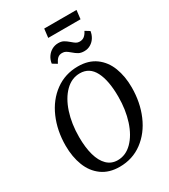

<svg xmlns="http://www.w3.org/2000/svg" viewBox="-261 -1226 1197 1357"><g transform="rotate(-30 338.0 -547.0)"><path d="M45.5 -310.5Q45.5 -432.5 89.5 -533.8Q133.5 -635 214.2 -694Q295 -753 400 -753Q486 -753 543.8 -710.8Q601.5 -668.5 629 -596.5Q656.5 -524.5 656.5 -435Q656.5 -312.5 613 -211Q569.5 -109.5 489.2 -49.8Q409 10 303 10Q218 10 160 -32Q102 -74 73.8 -146.5Q45.5 -219 45.5 -310.5ZM541.5 -425Q541.5 -557 503.5 -630.5Q465.5 -704 387.5 -704Q320.5 -704 268.5 -652.5Q216.5 -601 187.5 -512.5Q158.5 -424 158.5 -316Q158.5 -230.5 176 -168Q193.5 -105.5 228.5 -71.5Q263.5 -37.5 314.5 -37.5Q380.5 -37.5 432.2 -89.2Q484 -141 512.8 -229.5Q541.5 -318 541.5 -425ZM250.5 -862Q254.5 -891.5 270.2 -915Q286 -938.5 310 -951.8Q334 -965 362 -965Q387.5 -965 404.8 -955.5Q422 -946 444 -927Q460.5 -912.5 472.5 -905.2Q484.5 -898 500 -898Q524 -898 539.8 -911.2Q555.5 -924.5 566.5 -947.5L603 -925Q599.5 -898.5 585.5 -875.2Q571.5 -852 548 -837.5Q524.5 -823 495 -823Q468 -823 450 -832.8Q432 -842.5 411 -861Q393 -876.5 380.5 -883.8Q368 -891 351 -891Q328.5 -891 314.2 -878.2Q300 -865.5 287.5 -839.5ZM320 -1032 328.5 -1103.5H592L583.5 -1032Z"/></g></svg>

Font: Merriweather Text
Style: Italic
Weight: 400
Italic angle: -7.8°
Designer: Eben Sorkin
Foundry: Eben Sorkin
Version: Version 2.100